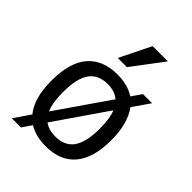

<svg xmlns="http://www.w3.org/2000/svg" viewBox="-229 -876 1024 1024"><g transform="rotate(45 282.5 -364.5)"><path d="M291 -589.8H221.7L308.6 -766.1H423.8ZM49.8 37.1 112.8 -55.2Q57.1 -122.1 57.1 -254.9Q57.1 -392.1 115.5 -459.5Q173.8 -526.9 283.2 -526.9Q361.8 -526.9 414.1 -492.2L453.1 -548.8H522L455.1 -452.1Q507.8 -381.3 507.8 -254.9Q507.8 -121.6 450.4 -53.2Q393.1 15.1 283.2 15.1Q206.1 15.1 155.8 -17.1L119.1 37.1ZM144 -254.9Q144 -174.8 164.1 -128.9L369.1 -425.8Q335.9 -454.1 283.2 -454.1Q212.4 -454.1 178.2 -406.5Q144 -358.9 144 -254.9ZM420.9 -254.9Q420.9 -332 402.8 -376L200.2 -82Q231 -58.1 283.2 -58.1Q353 -58.1 387 -106Q420.9 -153.8 420.9 -254.9Z"/></g></svg>

Font: ClearSansRegular
Style: Regular
Weight: 400
Foundry: Intel Corporation
Version: Version 1.00